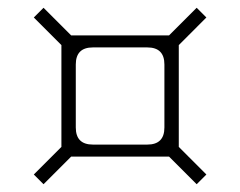

<svg xmlns="http://www.w3.org/2000/svg" viewBox="-20 -597 618 494"><path d="M67 -148 138 -219V-481L67 -552L92 -577L163 -506H415L486 -577L511 -552L440 -481V-219L511 -148L486 -123L415 -194H163L92 -123ZM175 -269Q175 -225 219 -225H359Q403 -225 403 -269V-431Q403 -475 359 -475H219Q175 -475 175 -431Z"/></svg>

Font: Oxanium ExtraLight
Style: Regular
Weight: 200
Designer: Severin Meyer
Version: Version 2.000